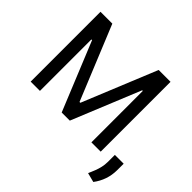

<svg xmlns="http://www.w3.org/2000/svg" viewBox="-209 -972 1414 1414"><g transform="rotate(45 497.5 -265.0)"><path d="M82.7 0H179.3V-535.9H186.4L405.2 -0.7H489.7L708.5 -535.5H715.2V0H812.1V-727.3H688.6L451.7 -148.4H443.2L206 -727.3H82.7ZM902.7 -56.8V17C902.7 55.8 893.5 90.6 880.3 125C873.6 142 866.5 159.4 858.3 177.6L931.5 196.4C972.7 141.7 993.6 80.3 994.3 13.8L994.7 -56.8Z"/></g></svg>

Font: Inter 465
Style: Regular
Weight: 400
Designer: Rasmus Andersson
Foundry: rsms
Version: Version 3.019;Glyphs 3.1.2 (3151)